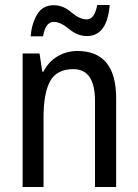

<svg xmlns="http://www.w3.org/2000/svg" viewBox="-20 -752 555 772"><path d="M371 -732Q360 -674 329 -674Q300 -674 267 -702.5Q234 -731 196 -731Q152 -731 130 -695Q108 -659 103 -606H153Q163 -664 196 -664Q223 -664 257.5 -635.5Q292 -607 329 -607Q411 -607 421 -732ZM155 -464H150L139 -537H71V0H155V-279Q155 -377 181.5 -425.5Q208 -474 275 -474Q362 -474 362 -346V0H447V-357Q447 -547 291 -547Q248 -547 211.5 -525.5Q175 -504 155 -464Z"/></svg>

Font: Noto Sans Display SemiCondensed
Style: Regular
Weight: 400
Width: 4
Designer: Monotype Design team
Foundry: Monotype Imaging Inc.
Version: 1.000